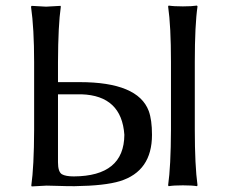

<svg xmlns="http://www.w3.org/2000/svg" viewBox="-20 -669 826 692"><path d="M596.2 -445.8Q596.2 -574.7 585.9 -646L587.9 -648.9Q606 -646 639.2 -646Q671.9 -646 689.9 -648.9L691.9 -646Q682.1 -579.1 682.1 -445.8V-201.2Q682.1 -72.3 691.9 -1L689.9 2Q671.9 -1 639.2 -1Q606.4 -1 587.9 2L585.9 -1Q595.7 -69.3 596.2 -201.2ZM147.9 0 94.2 2.9 92.8 0Q102.5 -68.4 103 -200.2V-444.8Q103 -566.9 91.8 -645L94.2 -647.9Q96.2 -647.9 146 -645L198.2 -647.9L199.2 -645Q189.5 -578.1 189 -444.8V-373H267.1Q477.1 -373 516.1 -269Q527.8 -236.8 527.8 -183.1Q527.8 -51.8 412.1 -16.1Q357.4 0.5 250 2Q229.5 2.4 189 1Q160.6 0 147.9 0ZM189 -329.1V-84Q189 -49.8 203.1 -41Q216.8 -33.2 246.1 -33.2Q427.2 -34.2 428.2 -183.1Q418.5 -324.2 273.9 -329.1Z"/></svg>

Font: Linux Biolinum Capitals O
Style: Small Caps
Weight: 400
Designer: Philipp H. Poll
Foundry: Philipp H. Poll
Version: Version 1.0.4